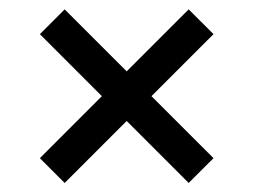

<svg xmlns="http://www.w3.org/2000/svg" viewBox="-20 -569 549 416"><path d="M200.7 -360.6 66.4 -495 120.1 -548.7 254.5 -414.4 388.8 -548.7 442.6 -495 308.2 -360.6 442.6 -226.3 388.8 -172.6 254.5 -306.9 120.1 -172.6 66.4 -226.3Z"/></svg>

Font: Aspekta Variable
Style: Regular
Weight: 400
Designer: Ivo Dolenc
Version: Version 2.100